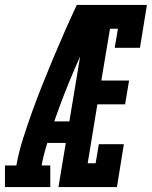

<svg xmlns="http://www.w3.org/2000/svg" viewBox="-68 -755 613 775"><path d="M-48 0V-87H-2Q8 -142 25.5 -197Q43 -252 62.5 -306Q82 -360 103.5 -414Q125 -468 147.5 -521.5Q170 -575 193.5 -628.5Q217 -682 242 -735H290L287 -717L333 -698Q283 -591 236 -483Q189 -375 151 -265H212L198 -178H123Q116 -156 110 -133Q104 -110 100 -87H135V0ZM168 0 290 -735H525L497 -562H395L408 -639H376L341 -430H453L437 -334H325L286 -96H318L331 -173H432L404 0Z"/></svg>

Font: Iosevka Curly Slab Oblique
Style: Bold
Weight: 700
Italic angle: -9°
Monospace: yes
Designer: Belleve Invis
Foundry: Belleve Invis
Version: Version 11.1.0; ttfautohint (v1.8.3)